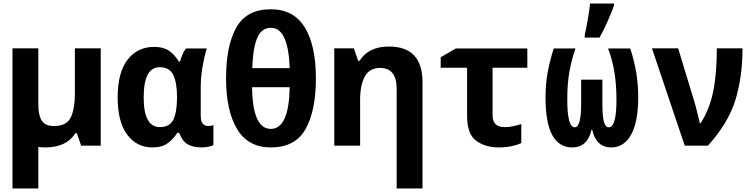

<svg xmlns="http://www.w3.org/2000/svg" viewBox="-20 -817 4240 1077"><path d="M234 10Q353 10 403 -70H411L435 0H545V-546H400V-289Q400 -207 377 -158.5Q354 -110 283 -110Q233 -110 214 -141Q195 -172 195 -227V-546H50V240H195V7Q213 10 234 10Z M975 -72H985Q1002 -26 1032 -8Q1062 10 1111 10Q1128 10 1149 6Q1170 2 1177 -3V-115Q1162 -110 1147 -110Q1131 -110 1118.5 -122Q1106 -134 1106 -168V-325Q1106 -390 1117.5 -451.5Q1129 -513 1140 -545H1023Q1011 -530 1003 -509.5Q995 -489 990 -472H983Q958 -513 926.5 -533.5Q895 -554 845 -554Q751 -554 695.5 -482Q640 -410 640 -271Q640 -133 693.5 -61.5Q747 10 835 10Q889 10 921 -14Q953 -38 975 -72ZM786 -270Q786 -440 875 -440Q931 -440 952 -396.5Q973 -353 973 -272V-266Q972 -182 951 -143Q930 -104 877 -104Q786 -104 786 -270Z M1752 -378Q1752 -562 1689.5 -663.5Q1627 -765 1499 -765Q1363 -765 1305.5 -662.5Q1248 -560 1248 -378Q1248 -196 1310 -93Q1372 10 1499 10Q1636 10 1694 -93Q1752 -196 1752 -378ZM1500 -661Q1597 -661 1605 -435H1395Q1399 -548 1423 -604.5Q1447 -661 1500 -661ZM1394 -328H1605Q1601 -94 1499 -94Q1397 -94 1394 -328Z M2350 240V-356Q2350 -556 2162 -556Q2047 -556 1997 -476H1989L1965 -546H1855V0H2000V-257Q2000 -340 2026.5 -388Q2053 -436 2112 -436Q2205 -436 2205 -319V240Z M2904 -14V-121Q2882 -114 2858.5 -109Q2835 -104 2811 -104Q2743 -104 2743 -170V-437H2938V-545H2537L2452 -496V-437H2600V-169Q2600 -64 2651.5 -27Q2703 10 2779 10Q2817 10 2849.5 3Q2882 -4 2904 -14Z M3343 -606Q3369 -653 3389.5 -700Q3410 -747 3424 -785V-797H3290Q3286 -759 3277 -707.5Q3268 -656 3260 -621V-606ZM3298 -89H3302Q3324 10 3409 10Q3480 10 3520 -61.5Q3560 -133 3560 -272Q3560 -413 3515 -545H3391Q3417 -475 3427.5 -405.5Q3438 -336 3438 -258Q3438 -103 3395 -103Q3376 -103 3367.5 -134Q3359 -165 3359 -237V-370H3240V-237Q3240 -103 3204 -103Q3162 -103 3162 -258Q3162 -348 3174 -414.5Q3186 -481 3208 -545H3086Q3064 -476 3052 -410.5Q3040 -345 3040 -270Q3040 10 3190 10Q3275 10 3298 -89Z M3951 0Q4065 -126 4105 -255.5Q4145 -385 4145 -546H4001Q4001 -404 3980.5 -303.5Q3960 -203 3910 -126H3906Q3900 -148 3891.5 -184Q3883 -220 3876 -243L3784 -546H3637L3821 0Z"/></svg>

Font: Noto Sans Mono UI
Style: Bold
Weight: 700
Designer: Monotype Design team
Foundry: Monotype Imaging Inc.
Version: 1.000